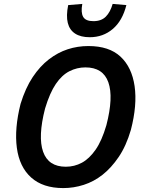

<svg xmlns="http://www.w3.org/2000/svg" viewBox="-20 -950 740 980"><path d="M303 10Q199 10 139 -44Q79 -98 66 -195.5Q53 -293 85 -420Q110 -501 147 -556.5Q184 -612 229.5 -647Q275 -682 325.5 -698.5Q376 -715 431 -715Q537 -715 595 -661Q653 -607 667 -510.5Q681 -414 648 -287Q624 -205 586 -149Q548 -93 503.5 -58Q459 -23 407.5 -6.5Q356 10 303 10ZM316 -99Q360 -99 398 -119.5Q436 -140 468 -186Q500 -232 523 -311Q560 -454 533 -530Q506 -606 416 -606Q373 -606 334.5 -586.5Q296 -567 265 -521.5Q234 -476 210 -396Q173 -252 200 -175.5Q227 -99 316 -99ZM438 -760Q392 -760 363.5 -778.5Q335 -797 326 -833Q317 -869 328 -924L400 -930Q392 -886 404.5 -864Q417 -842 457 -842Q497 -842 520 -865Q543 -888 555 -930L625 -924Q605 -844 555.5 -802Q506 -760 438 -760Z"/></svg>

Font: Nunito Sans 7pt Condensed
Style: Bold Italic
Weight: 700
Width: 3
Italic angle: -9°
Designer: Vernon Adams
Foundry: Vernon Adams
Version: Version 3.101;gftools[0.9.27]